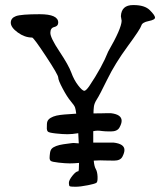

<svg xmlns="http://www.w3.org/2000/svg" viewBox="-20 -709 643 739"><path d="M445.3 -646.5Q447.3 -689.5 492.2 -689.5Q493.2 -689.5 494.1 -689.5Q537.1 -689.5 556.6 -669.9Q576.2 -650.4 576.7 -641.6Q577.1 -632.8 552.2 -627.9Q527.3 -623 523.9 -610.4Q520.5 -597.7 471.7 -531.2Q422.9 -464.8 393.1 -403.8Q363.3 -342.8 353 -327.1Q342.8 -311.5 341.3 -297.9Q339.8 -284.2 339.8 -272.5Q359.4 -272.5 372.6 -272.9Q385.7 -273.4 393.6 -273.4H406.2Q448.2 -268.6 448.2 -244.1Q448.2 -233.4 439.9 -218.3Q431.6 -203.1 407.2 -203.1Q382.8 -203.1 373.5 -204.6Q364.3 -206.1 356 -206.1Q347.7 -206.1 338.9 -204.1V-160.2H417Q459 -155.3 459 -131.8Q459 -121.1 451.2 -106Q443.4 -90.8 419.4 -90.8Q395.5 -90.8 385.3 -91.3Q375 -91.8 365.7 -91.8Q356.4 -91.8 340.8 -90.8Q342.8 -68.4 348.6 -58.6Q354.5 -48.8 355.5 -29.3Q355.5 -29.3 355.5 -22.5Q355.5 -9.8 351.6 -5.9Q347.7 -2 318.4 3.9Q289.1 9.8 270.5 9.8Q252 9.8 248.5 7.8Q245.1 5.9 245.1 -4.9Q245.1 -15.6 258.8 -32.7Q272.5 -49.8 281.2 -49.8Q284.2 -49.8 284.2 -82Q264.6 -80.1 248.5 -80.1Q232.4 -80.1 206.1 -83Q179.7 -85.9 175.3 -89.8Q170.9 -93.8 170.9 -101.1Q170.9 -108.4 172.4 -119.6Q173.8 -130.9 179.2 -136.7Q184.6 -142.6 196.3 -147Q208 -151.4 224.1 -153.8Q240.2 -156.2 256.8 -158.2Q263.7 -159.2 269.5 -158.2Q277.3 -158.2 283.2 -157.2Q282.2 -175.8 281.2 -196.3Q257.8 -192.4 239.7 -192.4Q221.7 -192.4 194.8 -195.3Q168 -198.2 164.1 -202.6Q160.2 -207 160.2 -213.9Q160.2 -220.7 160.6 -231.9Q161.1 -243.2 167.5 -249.5Q173.8 -255.9 185.1 -260.3Q196.3 -264.6 211.9 -266.6Q227.5 -268.6 245.1 -269.5Q262.7 -270.5 273.4 -271.5Q271.5 -287.1 269 -294.9Q266.6 -302.7 252.4 -319.3Q238.3 -335.9 221.2 -368.2Q204.1 -400.4 204.1 -410.6Q204.1 -420.9 156.7 -492.7Q109.4 -564.5 103.5 -564.5Q75.2 -564.5 48.3 -584Q21.5 -603.5 21.5 -621.6Q21.5 -639.6 41.5 -647Q61.5 -654.3 132.8 -654.3Q204.1 -654.3 204.1 -622.1Q204.1 -608.4 189 -605Q173.8 -601.6 173.8 -582.5Q173.8 -563.5 209 -510.7Q244.1 -458 254.4 -429.7Q264.6 -401.4 280.8 -380.4Q296.9 -359.4 304.7 -359.4Q311.5 -360.4 323.2 -377Q373 -451.2 396.5 -510.7Q447.3 -598.6 448.2 -628.9Z"/></svg>

Font: Drukaatie burti
Style: Light
Weight: 300
Version: Version 0.14